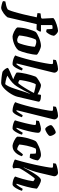

<svg xmlns="http://www.w3.org/2000/svg" viewBox="972 -1988 1040 3377"><g transform="rotate(90 1492.5 -300.0)"><path d="M-59 200Q-66 200 -83 197Q-100 194 -119.5 189Q-139 184 -155 178.5Q-171 173 -176 168Q-176 159 -173.5 143.5Q-171 128 -169 126Q-133 121 -93 110.5Q-53 100 -29 84Q-23 74 -16 57.5Q-9 41 -1 17.5Q7 -6 16 -37Q25 -68 35 -105.5Q45 -143 56 -187Q74 -259 85.5 -314.5Q97 -370 109 -426L35 -438Q35 -455 37 -470.5Q39 -486 41 -493L109 -501Q120 -503 125 -507.5Q130 -512 132 -524L122 -718Q139 -735 170 -750Q201 -765 236 -776Q271 -787 300.5 -793.5Q330 -800 344 -800Q365 -800 385 -785Q405 -770 419 -752.5Q433 -735 434 -726Q428 -683 407 -647.5Q386 -612 366 -592Q345 -592 333.5 -595.5Q322 -599 318 -603Q318 -610 317.5 -628.5Q317 -647 315.5 -668Q314 -689 312 -701Q306 -703 299 -703.5Q292 -704 286 -704Q275 -704 264 -702Q253 -700 246 -697L245 -500H353L362 -487Q355 -467 342.5 -447.5Q330 -428 321 -422L229 -425L110 87Q105 97 86.5 116Q68 135 42 154Q16 173 -11 186.5Q-38 200 -59 200Z M445 0Q434 0 411.5 -7Q389 -14 363.5 -26Q338 -38 317 -53Q296 -68 287 -84Q287 -128 295 -177.5Q303 -227 316 -273.5Q329 -320 342.5 -355.5Q356 -391 367 -408Q377 -419 404 -434.5Q431 -450 467 -465Q503 -480 541 -490Q579 -500 611 -500Q626 -500 650.5 -492Q675 -484 701 -471.5Q727 -459 745.5 -446.5Q764 -434 767 -425Q767 -394 759.5 -349Q752 -304 740 -256Q728 -208 714 -166.5Q700 -125 688 -102Q660 -69 617 -46.5Q574 -24 528.5 -12Q483 0 445 0ZM512 -81Q515 -81 522.5 -83Q530 -85 538.5 -88Q547 -91 553 -94Q563 -108 573 -136.5Q583 -165 593 -201Q603 -237 610.5 -274Q618 -311 622.5 -342.5Q627 -374 627 -393Q616 -400 599.5 -405.5Q583 -411 567 -414.5Q551 -418 541 -418Q531 -418 521 -416Q511 -414 501 -409Q484 -375 471 -333.5Q458 -292 449 -250.5Q440 -209 435 -174.5Q430 -140 428 -119Q435 -109 450 -100Q465 -91 482.5 -86Q500 -81 512 -81Z M934 0Q901 0 868.5 -8Q836 -16 812 -27Q788 -38 779 -46Q787 -63 796.5 -91.5Q806 -120 817 -156Q828 -192 839 -232.5Q850 -273 860 -313Q870 -354 880.5 -399.5Q891 -445 900 -490.5Q909 -536 916.5 -576Q924 -616 928 -646.5Q932 -677 932 -692Q932 -705 924 -709Q916 -713 902 -713H854Q854 -727 857 -741.5Q860 -756 862 -764Q877 -771 906 -779.5Q935 -788 965.5 -794Q996 -800 1017 -800Q1046 -800 1064.5 -780Q1083 -760 1083 -734Q1083 -730 1078.5 -710.5Q1074 -691 1068 -667L921 -73L933 -66Q943 -75 956.5 -95.5Q970 -116 984 -139Q998 -162 1008 -178Q1018 -178 1029.5 -173Q1041 -168 1044 -163Q1038 -142 1026 -114.5Q1014 -87 998.5 -60.5Q983 -34 966 -17Q949 0 934 0Z M1264 200Q1246 200 1220 198Q1194 196 1165.5 193Q1137 190 1111 185.5Q1085 181 1066 176Q1032 151 1016 125.5Q1000 100 998 85Q1000 78 1020 67Q1040 56 1070 43Q1100 30 1134.5 15.5Q1169 1 1200 -12Q1176 -21 1149 -33Q1122 -45 1102 -56.5Q1082 -68 1080 -75Q1079 -110 1086 -153.5Q1093 -197 1103 -241Q1113 -285 1124.5 -322.5Q1136 -360 1144.5 -384.5Q1153 -409 1156 -413Q1162 -421 1181 -435Q1200 -449 1224.5 -464Q1249 -479 1270.5 -489.5Q1292 -500 1302 -500Q1321 -500 1348 -491.5Q1375 -483 1405 -469.5Q1435 -456 1463 -440L1473 -500Q1483 -500 1502.5 -499.5Q1522 -499 1543 -495Q1564 -491 1578.5 -483Q1593 -475 1593 -460Q1593 -457 1592.5 -454Q1592 -451 1591 -448L1508 -93Q1500 -57 1480 -16.5Q1460 24 1433 62.5Q1406 101 1376 132Q1346 163 1317 181.5Q1288 200 1264 200ZM1284 129Q1304 108 1324 67Q1344 26 1367 -45L1428 -233Q1437 -259 1443.5 -277Q1450 -295 1454 -301L1449 -304Q1427 -258 1400 -207.5Q1373 -157 1346 -111.5Q1319 -66 1294 -35Q1279 -16 1259 2Q1239 20 1216.5 37Q1194 54 1173 67.5Q1152 81 1135 91Q1148 98 1175 106.5Q1202 115 1232 121Q1262 127 1284 129ZM1263 -100Q1268 -100 1280.5 -115Q1293 -130 1310 -155Q1327 -180 1346 -210Q1365 -240 1383 -271.5Q1401 -303 1416 -330.5Q1431 -358 1440 -377Q1390 -391 1355.5 -399Q1321 -407 1288 -409Q1278 -397 1267 -368.5Q1256 -340 1246 -303.5Q1236 -267 1228.5 -230Q1221 -193 1216.5 -164.5Q1212 -136 1212 -124Q1222 -115 1238.5 -107.5Q1255 -100 1263 -100Z M1756 0Q1723 0 1690.5 -8Q1658 -16 1634 -27Q1610 -38 1601 -46Q1609 -63 1618.5 -91.5Q1628 -120 1639 -156Q1650 -192 1661 -232.5Q1672 -273 1682 -313Q1692 -354 1702.5 -399.5Q1713 -445 1722 -490.5Q1731 -536 1738.5 -576Q1746 -616 1750 -646.5Q1754 -677 1754 -692Q1754 -705 1746 -709Q1738 -713 1724 -713H1676Q1676 -727 1679 -741.5Q1682 -756 1684 -764Q1699 -771 1728 -779.5Q1757 -788 1787.5 -794Q1818 -800 1839 -800Q1868 -800 1886.5 -780Q1905 -760 1905 -734Q1905 -730 1900.5 -710.5Q1896 -691 1890 -667L1743 -73L1755 -66Q1765 -75 1778.5 -95.5Q1792 -116 1806 -139Q1820 -162 1830 -178Q1840 -178 1851.5 -173Q1863 -168 1866 -163Q1860 -142 1848 -114.5Q1836 -87 1820.5 -60.5Q1805 -34 1788 -17Q1771 0 1756 0Z M2064 0Q2032 0 2000 -8Q1968 -16 1946 -26.5Q1924 -37 1921 -44Q1927 -61 1935 -89.5Q1943 -118 1952.5 -153Q1962 -188 1971 -224.5Q1980 -261 1987 -295Q1994 -329 1998.5 -354.5Q2003 -380 2003 -393Q2003 -405 1994.5 -409Q1986 -413 1972 -413H1925Q1925 -427 1928 -441.5Q1931 -456 1933 -464Q1947 -471 1974.5 -479.5Q2002 -488 2029 -494Q2056 -500 2068 -500Q2100 -500 2120 -487Q2140 -474 2140 -448Q2140 -435 2137 -411Q2134 -387 2127.5 -353Q2121 -319 2110.5 -276.5Q2100 -234 2085.5 -183Q2071 -132 2051 -73L2062 -66Q2073 -76 2086.5 -96Q2100 -116 2114 -139Q2128 -162 2138 -178Q2148 -178 2159.5 -173Q2171 -168 2173 -163Q2168 -142 2156 -114.5Q2144 -87 2128 -60.5Q2112 -34 2095.5 -17Q2079 0 2064 0ZM2073 -575Q2061 -575 2045 -593Q2029 -611 2017 -634.5Q2005 -658 2005 -674Q2005 -686 2020.5 -700.5Q2036 -715 2058.5 -729Q2081 -743 2102 -751.5Q2123 -760 2134 -760Q2147 -760 2161.5 -741.5Q2176 -723 2186 -699.5Q2196 -676 2196 -660Q2196 -647 2181.5 -632.5Q2167 -618 2146 -605Q2125 -592 2105 -583.5Q2085 -575 2073 -575Z M2366 0Q2355 0 2332.5 -7Q2310 -14 2284.5 -26Q2259 -38 2238 -53Q2217 -68 2208 -84Q2208 -128 2216 -177.5Q2224 -227 2237 -273.5Q2250 -320 2263.5 -355.5Q2277 -391 2288 -408Q2297 -419 2323.5 -434.5Q2350 -450 2386 -465Q2422 -480 2460.5 -490Q2499 -500 2532 -500Q2553 -500 2574 -489Q2595 -478 2610 -464Q2625 -450 2626 -441Q2621 -402 2606.5 -362Q2592 -322 2579 -302Q2555 -302 2535.5 -305.5Q2516 -309 2509 -313Q2509 -321 2508.5 -340Q2508 -359 2507.5 -379.5Q2507 -400 2504 -409Q2493 -411 2481.5 -412.5Q2470 -414 2461 -414Q2451 -414 2439.5 -413Q2428 -412 2419 -409Q2402 -375 2389 -333.5Q2376 -292 2367 -250.5Q2358 -209 2353 -174Q2348 -139 2346 -119Q2352 -113 2367.5 -104Q2383 -95 2400.5 -88Q2418 -81 2429 -81Q2434 -81 2445.5 -93.5Q2457 -106 2471 -124Q2485 -142 2498 -158.5Q2511 -175 2519 -183Q2530 -181 2539.5 -174.5Q2549 -168 2552 -163Q2542 -130 2519.5 -92Q2497 -54 2459.5 -27Q2422 0 2366 0Z M2733 0Q2722 0 2702.5 -5Q2683 -10 2662.5 -17Q2642 -24 2627 -31.5Q2612 -39 2610 -44Q2616 -62 2625 -92.5Q2634 -123 2643.5 -158Q2653 -193 2661.5 -227Q2670 -261 2676 -285Q2689 -338 2700.5 -390Q2712 -442 2721.5 -490Q2731 -538 2738.5 -578.5Q2746 -619 2750 -648.5Q2754 -678 2754 -692Q2754 -705 2746 -709Q2738 -713 2724 -713H2676Q2676 -728 2679 -742Q2682 -756 2684 -764Q2699 -771 2727.5 -779.5Q2756 -788 2787 -794Q2818 -800 2839 -800Q2868 -800 2886.5 -780Q2905 -760 2905 -734Q2905 -730 2901 -713Q2897 -696 2890 -667L2844 -472Q2829 -409 2810.5 -355Q2792 -301 2776 -261.5Q2760 -222 2749 -199L2753 -195Q2770 -230 2791.5 -271Q2813 -312 2837 -352.5Q2861 -393 2885.5 -426.5Q2910 -460 2932 -480Q2954 -500 2972 -500Q2988 -500 3012.5 -491Q3037 -482 3061.5 -469Q3086 -456 3103.5 -443.5Q3121 -431 3123 -425Q3120 -388 3111 -343.5Q3102 -299 3090 -253.5Q3078 -208 3066.5 -169.5Q3055 -131 3046.5 -105Q3038 -79 3036 -73L3047 -66Q3058 -76 3072 -95.5Q3086 -115 3100 -138Q3114 -161 3125 -178Q3134 -178 3146 -173Q3158 -168 3160 -163Q3155 -142 3142.5 -114.5Q3130 -87 3114 -60.5Q3098 -34 3081 -17Q3064 0 3049 0Q3017 0 2986 -8Q2955 -16 2933.5 -27.5Q2912 -39 2909 -47Q2914 -59 2925.5 -93Q2937 -127 2950.5 -174Q2964 -221 2975.5 -271Q2987 -321 2992 -364Q2985 -372 2976 -378Q2967 -384 2959.5 -387.5Q2952 -391 2948 -391Q2943 -391 2928 -373Q2913 -355 2892 -325.5Q2871 -296 2847.5 -261.5Q2824 -227 2803 -192.5Q2782 -158 2767 -130Q2763 -116 2761 -101Q2759 -86 2759 -69Q2759 -56 2761.5 -43Q2764 -30 2768 -15Q2762 -10 2751 -5Q2740 0 2733 0Z"/></g></svg>

Font: Texturina Medium 12pt Black
Style: Italic
Weight: 900
Italic angle: -11°
Version: Version 1.002